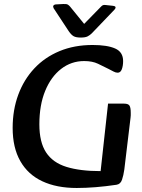

<svg xmlns="http://www.w3.org/2000/svg" viewBox="-20 -920 705 956"><path d="M362 16Q262 16 190.5 -17.5Q119 -51 81 -118Q43 -185 43 -283Q43 -373 71 -448.5Q99 -524 151 -579.5Q203 -635 276.5 -665.5Q350 -696 441 -696Q514 -696 553.5 -678.5Q593 -661 593 -616Q593 -592 586.5 -575Q580 -558 566 -558Q556 -558 545 -564Q534 -570 520 -577Q496 -589 468 -602.5Q440 -616 399 -616Q335 -616 284.5 -577Q234 -538 205 -467.5Q176 -397 176 -301Q176 -212 209.5 -161Q243 -110 311 -89Q379 -68 481 -68L518 -404H598Q618 -404 624.5 -394.5Q631 -385 631 -358Q631 -352 631 -346Q631 -340 630 -334L599 -76Q595 -47 587.5 -25Q580 -3 560 0Q506 8 456.5 12Q407 16 362 16ZM550 -872Q557 -880 555 -885Q553 -890 543 -891L506 -895Q498 -896 493.5 -894.5Q489 -893 484 -888L399 -801L329 -887Q325 -892 318.5 -896.5Q312 -901 295 -900L257 -898Q249 -897 246 -892Q243 -887 247 -879L322 -765Q335 -746 347 -739.5Q359 -733 382 -733Q405 -733 416.5 -739Q428 -745 437 -754Z"/></svg>

Font: Alkatra
Style: Regular
Weight: 400
Designer: Suman Bhandary
Version: Version 1.100;gftools[0.9.22]